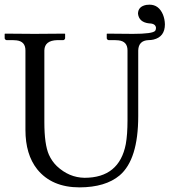

<svg xmlns="http://www.w3.org/2000/svg" viewBox="-20 -790 730 822"><path d="M615.2 -618.2Q573.2 -616.2 571.8 -574.2V-293Q571.8 -106.9 492.2 -39.1Q431.6 11.7 320.8 12.2Q201.7 12.2 139.2 -65.4Q88.9 -128.9 88.9 -233.9V-574.2Q88.9 -612.8 50.8 -617.2Q43 -618.2 35.2 -618.2H7.8Q1 -620.1 0 -626V-645L2 -646Q2.9 -646 127.9 -645L256.8 -646L258.8 -645V-626Q256.8 -619.1 251 -618.2H225.1Q170.9 -616.7 169.9 -574.2V-267.1Q169.9 -171.4 189.5 -127.4Q202.1 -99.6 223.1 -79.1Q275.4 -29.8 341.8 -28.8Q490.7 -28.8 518.6 -173.3Q525.9 -213.9 525.9 -274.9V-574.2Q525.9 -612.8 487.8 -617.2Q480 -618.2 472.2 -618.2H444.8Q438 -620.1 437 -626V-645L439 -646Q439.9 -646 548.8 -645Q633.8 -645 644.5 -658.2Q647.9 -663.6 647.9 -670.9Q646 -689.5 618.2 -689.9Q575.2 -694.8 570.8 -731Q570.8 -762.2 606.4 -769Q612.8 -770 620.1 -770Q659.7 -770 677.7 -727.5Q685.5 -708 686 -686Q686 -632.3 637.2 -620.6Q626.5 -618.2 615.2 -618.2Z"/></svg>

Font: Linux Biolinum O
Style: Regular
Weight: 400
Designer: Philipp H. Poll
Foundry: Philipp H. Poll
Version: Version 1.0.4